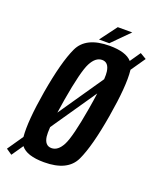

<svg xmlns="http://www.w3.org/2000/svg" viewBox="-187 -781 730 885"><g transform="rotate(20 178.0 -338.0)"><path d="M-52 3.5 1 -73.5Q-6 -148 19.5 -299.5Q46.5 -457 81 -530.5Q115.5 -604 231 -604Q311.5 -604 341.5 -570L377 -621.5L407.5 -603.5L358.5 -532.5Q358.5 -531 359 -530Q367 -456 340.5 -299.5Q314 -142.5 279.5 -69.2Q245 4 129.5 4Q44 4 15.5 -33.5L-23.5 23ZM139.5 -69Q171.5 -69 193.2 -111Q215 -153 240 -299.5Q247.5 -343.5 252 -378L101 -158Q99 -127.5 101 -111Q107 -69 139.5 -69ZM109.5 -232 259.5 -450.5Q261 -474.5 259 -488Q253 -531 221 -531Q189 -531 167 -488.5Q145 -446 120 -299.5Q114 -262.5 109.5 -232ZM174.5 -614.5 236.5 -697.5H307.5L225 -614.5Z"/></g></svg>

Font: Anybody Condensed Medium
Style: Italic
Weight: 500
Width: 3
Italic angle: -10°
Designer: Tyler Finck
Foundry: Etcetera Type Company
Version: Version 1.010; ttfautohint (v1.8.3) -l 8 -r 50 -G 200 -x 14 